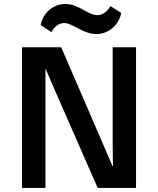

<svg xmlns="http://www.w3.org/2000/svg" viewBox="-20 -931 783 951"><path d="M88.9 0H205.1V-587.9H207C207 -587.9 225.6 -543.9 249 -490.2L463.9 0H653.8V-696.8H538.1V-212.9C538.1 -168.9 539.6 -108.9 539.6 -108.9H537.1L283.2 -696.8H88.9ZM234.9 -772C234.9 -772 253.9 -814.9 296.9 -816.9C339.8 -817.9 392.1 -760.3 461.9 -762.2C531.7 -765.1 574.7 -824.2 580.1 -867.2L526.9 -900.9C526.9 -900.9 505.9 -857.9 464.8 -856C414.1 -854 372.1 -913.1 299.8 -911.1C228 -908.2 187 -849.1 181.6 -806.2Z"/></svg>

Font: Doppio One
Style: Regular
Weight: 400
Designer: Szymon Celej
Foundry: Sorkin Type Co
Version: Version 1.002